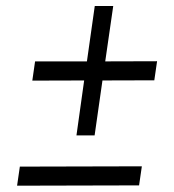

<svg xmlns="http://www.w3.org/2000/svg" viewBox="-20 -668 564 624"><path d="M228.5 -228 253.5 -406.5 85 -406 94 -468.5H262.5L288 -648.5H348L322 -468.5L490.5 -469L481.5 -407L313 -406.5L287.5 -228ZM35.5 -64.5 44.5 -126.5 441 -127.5 432 -65.5Z"/></svg>

Font: Public Sans Light
Style: Italic
Weight: 300
Italic angle: -8°
Designer: The Public Sans project authors (U.S. Web Design System). Libre Franklin designed by Pablo Impallari and Rodrigo Fuenzal
Version: Version 1.007; ttfautohint (v1.8.1) -l 8 -r 50 -G 200 -x 14 